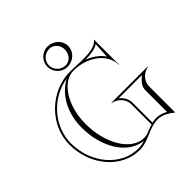

<svg xmlns="http://www.w3.org/2000/svg" viewBox="-215 -964 1141 1141"><g transform="rotate(-45 355.0 -393.5)"><path d="M286 -720C286 -757.5 318.3 -788 358 -788C392.2 -788 420 -757.5 420 -720C420 -680.8 392.2 -649 358 -649C318.3 -649 286 -680.8 286 -720ZM274 -720C274 -673 312 -635 359 -635C408.7 -635 449 -673.1 449 -720C449 -766.9 408.7 -805 359 -805C312.1 -805 274 -766.9 274 -720ZM369 -594.7C485.5 -593 582 -521.8 582 -428H584V-638H583C560 -608 509.8 -601.6 457.5 -601.6C438.1 -601.6 418.3 -602.4 399.3 -603.4C381.5 -604.3 364.4 -605 349 -605C184.5 -605 39 -465.6 39 -300C39 -124.5 161.3 18 312 18C351.5 18 384.5 4.3 417 -9.5C448.7 -23 480.2 -36 517 -36C555.5 -36 586.4 -15.7 619 9V-210C619 -253.2 651.8 -288.7 697 -298V-300H391V-298C436.2 -288.7 469 -253.2 469 -210V-39.6C451 -34.5 436 -29.3 418.8 -21.9C406.5 -16.6 395.1 -14.4 381.8 -14.4C278.1 -14.4 194 -150.8 194 -319C194 -471.2 272.4 -594.7 369 -594.7ZM481 -44.2V-210C481 -241.8 465.1 -269.7 441.6 -288H636.4C608.6 -266.4 587 -241.6 587 -210V-27.6C564.1 -40.1 542.7 -48 517 -48C504.5 -48 492.5 -46.6 481 -44.2ZM305 -589.5C209.2 -536.1 162 -434.6 162 -319C162 -156.1 244.5 -17 367.2 -3.2C349.6 2.3 331.3 6 312 6C169.5 6 51 -129.5 51 -300C51 -443.5 165.8 -567.4 305 -589.5ZM463.6 -589.6C503.9 -590 543.2 -594.3 572 -612.2L566.6 -513.8C543.2 -547.5 506.8 -573.7 463.6 -589.6Z"/></g></svg>

Font: Sortefax
Style: Medium
Weight: 500
Designer: gluk
Foundry: gluk
Version: Version 0.261